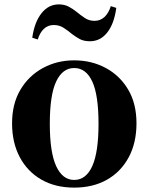

<svg xmlns="http://www.w3.org/2000/svg" viewBox="-20 -838 677 875"><path d="M318 17Q232 17 168.5 -19.5Q105 -56 70 -122Q35 -188 35 -276Q35 -365 73 -429Q111 -493 175.5 -528Q240 -563 318 -563Q397 -563 461.5 -528.5Q526 -494 564 -430Q602 -366 602 -276Q602 -187 566.5 -121Q531 -55 467.5 -19Q404 17 318 17ZM318 -18Q372 -18 400.5 -81Q429 -144 429 -274Q429 -405 400.5 -466.5Q372 -528 318 -528Q265 -528 236 -466.5Q207 -405 207 -274Q207 -144 236 -81Q265 -18 318 -18ZM127 -666Q137 -737 169 -777.5Q201 -818 248 -818Q274 -818 293.5 -807.5Q313 -797 329 -784Q347 -769 366.5 -756Q386 -743 411 -743Q437 -743 456 -760.5Q475 -778 485 -810L510 -802Q500 -729 468.5 -689.5Q437 -650 390 -650Q362 -650 343.5 -660Q325 -670 308 -683Q289 -699 269.5 -711.5Q250 -724 225 -724Q199 -724 180.5 -707Q162 -690 152 -658Z"/></svg>

Font: Early Summer Mincho Heavy
Style: Regular
Weight: 900
Designer: GuiWonder
Version: Version 1.002